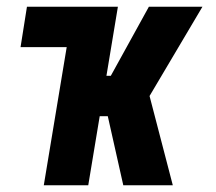

<svg xmlns="http://www.w3.org/2000/svg" viewBox="-20 -550 640 570"><path d="M110 0 178 -410H41L60 -530H330L296 -325H309L422 -530H581L424 -265L493 0H346L300 -205H276L242 0Z"/></svg>

Font: Iosevka Curly HvExObl
Style: Regular
Weight: 900
Width: 7
Italic angle: -9°
Monospace: yes
Designer: Belleve Invis
Foundry: Belleve Invis
Version: Version 11.1.0; ttfautohint (v1.8.3)